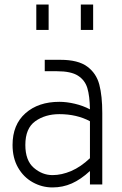

<svg xmlns="http://www.w3.org/2000/svg" viewBox="-20 -808 533 841"><path d="M35 0ZM428 -313V0H374V-59Q334 -22 294.5 -4.5Q255 13 210 13Q164 13 123.5 -9.5Q83 -32 59 -74Q35 -116 35 -173Q35 -262 91.5 -312Q148 -362 240 -362Q272 -362 308 -353.5Q344 -345 374 -329Q373 -388 362.5 -422.5Q352 -457 321.5 -476.5Q291 -496 230 -496H176V-546H245Q322 -546 362 -516.5Q402 -487 415 -437.5Q428 -388 428 -313ZM374 -115V-277Q316 -308 240 -308Q178 -308 134.5 -277Q91 -246 91 -173Q91 -105 128 -73Q165 -41 210 -41Q250 -41 292 -59Q334 -77 374 -115ZM334 -788H388V-677H334ZM139 -788H193V-677H139Z"/></svg>

Font: Biryani UltraLight
Style: Regular
Weight: 250
Designer: Dan Reynolds and Mathieu Réguer
Foundry: Dan Reynolds and Mathieu Réguer
Version: Version 1.003; ttfautohint (v1.1) -l 5 -r 5 -G 72 -x 0 -D la